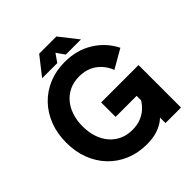

<svg xmlns="http://www.w3.org/2000/svg" viewBox="-235 -1055 1233 1233"><g transform="rotate(-45 381.5 -438.5)"><path d="M583.4 -473.4 711.2 -546.9Q667.7 -633.6 584.9 -684.5Q502.1 -735.4 393.8 -735.4Q314.5 -735.4 248.5 -707.8Q182.6 -680.2 134.5 -630Q86.4 -579.8 60.3 -511.4Q34.2 -443.1 34.2 -361.3Q34.2 -279.6 60.3 -211.2Q86.4 -142.9 134.5 -92.7Q182.6 -42.5 248.5 -14.9Q314.5 12.7 393.8 12.7Q448 12.7 488.9 -0.4Q529.8 -13.5 560.9 -38.2Q592 -62.9 616.7 -97.7Q641.4 -132.4 663.2 -175.8L583.4 -249.2Q568.1 -209.4 541 -180Q514 -150.6 477.1 -134.6Q440.1 -118.6 393.8 -118.6Q344.9 -118.6 306 -136.5Q267 -154.4 239.4 -187Q211.7 -219.5 197.2 -263.9Q182.6 -308.2 182.6 -361.3Q182.6 -414.5 197.2 -458.8Q211.7 -503.1 239.4 -535.7Q267 -568.3 306 -586.2Q344.9 -604.1 393.8 -604.1Q440.1 -604.1 477.1 -588.1Q514 -572.1 541 -542.8Q568.1 -513.5 583.4 -473.4ZM375.6 -385.9V-254.7H566.7V-123.5L574.1 -110.8V0H715.1V-385.9ZM432.5 -763.7H570.1L471.8 -888.7H345ZM355 -763.7 442.5 -888.7H315.7L217.4 -763.7Z"/></g></svg>

Font: Giphurs SC
Style: Regular
Weight: 400
Version: Version 0.920